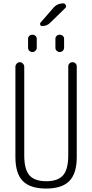

<svg xmlns="http://www.w3.org/2000/svg" viewBox="-20 -1095 540 1125"><path d="M70.3 -174.8V-704.1Q70.3 -713.9 78.1 -722.2Q85.9 -730.5 96.2 -730.5Q106.4 -730.5 114.3 -722.2Q122.1 -713.9 122.1 -704.1V-184.6Q122.1 -102.5 152.3 -67.9Q182.6 -33.2 251 -33.2Q319.3 -33.2 349.6 -67.9Q379.9 -102.5 379.9 -184.6V-705.1Q379.9 -715.8 386.7 -723.1Q393.6 -730.5 404.8 -730.5Q416 -730.5 422.9 -723.1Q429.7 -715.8 429.7 -705.1V-174.8Q429.7 -78.1 386.2 -34.2Q342.8 9.8 250 9.8Q157.2 9.8 113.8 -34.2Q70.3 -78.1 70.3 -174.8ZM304.7 -868.2Q304.7 -877.9 312 -884.8Q319.3 -891.6 330.1 -891.6Q340.8 -891.6 348.1 -884.8Q355.5 -877.9 355.5 -868.2V-815.4Q355.5 -804.7 347.7 -797.4Q339.8 -790 330.1 -790Q320.3 -790 312.5 -796.9Q304.7 -803.7 304.7 -815.4ZM144.5 -868.2Q144.5 -877.9 151.9 -884.8Q159.2 -891.6 169.9 -891.6Q180.7 -891.6 188 -884.8Q195.3 -877.9 195.3 -868.2V-815.4Q195.3 -804.7 187.5 -797.4Q179.7 -790 169.9 -790Q160.2 -790 152.3 -796.9Q144.5 -803.7 144.5 -815.4ZM351.6 -1075.2Q360.4 -1075.2 365.2 -1065.4Q370.1 -1055.7 363.3 -1048.8L273.4 -960.9Q254.9 -942.4 226.6 -942.4Q218.8 -942.4 215.8 -949.7Q212.9 -957 217.8 -962.9L291 -1046.9Q313.5 -1075.2 351.6 -1075.2Z"/></svg>

Font: Rounded Mgen+ 1mn light
Style: Regular
Weight: 200
Designer: [Source Han Sans]
Ryoko NISHIZUKA  (kana & ideographs); Paul D. Hunt (Latin, Greek & Cyrillic); Wenlong ZHANG  (bopomofo
Version: Version 1.059.20150602